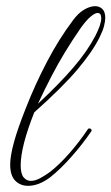

<svg xmlns="http://www.w3.org/2000/svg" viewBox="-20 -584 361 622"><path d="M71 18Q46 18 29.5 1.5Q13 -15 13 -51Q13 -78 25 -122.5Q37 -167 65 -237Q94 -311 132.5 -384.5Q171 -458 217 -519Q234 -542 253 -553Q272 -564 288 -564Q302 -564 311.5 -555Q321 -546 321 -526Q321 -515 317 -499.5Q313 -484 303 -464Q280 -417 231.5 -359.5Q183 -302 91 -220Q47 -109 47 -48Q47 -21 56.5 -9.5Q66 2 80 2Q94 2 110.5 -7Q127 -16 142 -27Q174 -52 206.5 -89.5Q239 -127 265 -166Q266 -168 270 -168Q273 -168 275.5 -165Q278 -162 276 -159Q249 -119 213 -78Q177 -37 143 -10Q106 18 71 18ZM103 -248Q171 -311 217 -364.5Q263 -418 289 -468Q308 -505 308 -525Q308 -542 296 -542Q288 -542 274 -530.5Q260 -519 242 -494Q213 -452 190 -414Q167 -376 146.5 -336.5Q126 -297 103 -248Z"/></svg>

Font: Gwendolyn
Style: Regular
Weight: 400
Designer: Robert E. Leuschke
Foundry: Robert E. Leuschke
Version: Version 1.010; ttfautohint (v1.8.3)